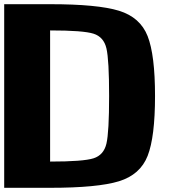

<svg xmlns="http://www.w3.org/2000/svg" viewBox="-20 -895 884 915"><path d="M218.8 -125Q377 -125 425.8 -140.6Q474.6 -156.2 487.3 -210.9Q500 -265.6 500 -437.5Q500 -609.4 487.3 -664.1Q474.6 -718.8 425.8 -734.4Q377 -750 218.8 -750ZM218.8 -875Q445.3 -875 546.9 -843.8Q648.4 -812.5 683.6 -722.7Q718.8 -632.8 718.8 -437.5Q718.8 -242.2 683.6 -152.3Q648.4 -62.5 546.9 -31.2Q445.3 0 218.8 0H0V-875Z"/></svg>

Font: CraftyPE
Style: Regular
Weight: 400
Designer: Erek Butcher
Foundry: Haunted Coop
Version: Version 0.018;April 4, 2024;FontCreator 15.0.0.2962 64-bit